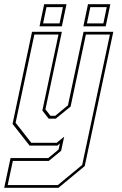

<svg xmlns="http://www.w3.org/2000/svg" viewBox="-47 -691 578 911"><path d="M93.5 0 12.5 -103 105 -540H246.5L168.5 -172L192.5 -141.5H215L275.5 -191.5L349.5 -540H490.5L355 97L230.5 200H-27L3 59H182L231 18.5L237 -10L225 0ZM-10.5 187H227.5L343 91.5L474.5 -527H360.5L288 -185.5L217.5 -128H184L154 -166.5L230.5 -527H116L27 -108.5L101.5 -13.5H222L257.5 -42.5L243 24.5L184.5 72.5H14ZM348.5 -566 370.5 -671H476.5L454.5 -566ZM140.5 -566 162.5 -671H268.5L246.5 -566ZM157.5 -580H235.5L251.5 -657H173.5ZM365.5 -580H443.5L459.5 -657H381.5Z"/></svg>

Font: Tourney Condensed Thin
Style: Italic
Weight: 100
Width: 3
Italic angle: -12°
Designer: Tyler Finck
Foundry: Etcetera Type Co
Version: Version 1.010; ttfautohint (v1.8.3)